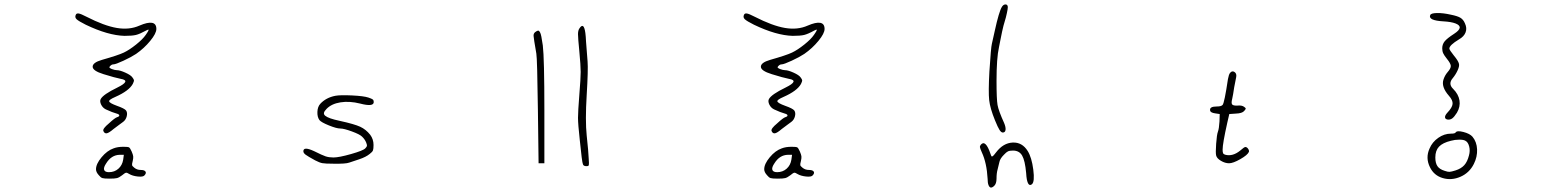

<svg xmlns="http://www.w3.org/2000/svg" viewBox="-20 -731 7040 862"><path d="M533 -14 536 -36H517Q480 -35 457 2Q444 21 447.5 31.5Q451 42 469 42Q494 42 511.5 26.5Q529 11 533 -14ZM490 -65Q508 -72 534 -72Q554 -72 559 -69.5Q564 -67 571 -51Q577 -37 578 -29.5Q579 -22 576 -9Q572 6 573 10.5Q574 15 583 22Q595 32 612 32Q628 32 633 39Q638 46 629 56Q623 64 599 61.5Q575 59 560 50Q551 44 546 44.5Q541 45 528 56Q515 66 505.5 68.5Q496 71 472 71Q447 71 439.5 68.5Q432 66 424 56Q411 42 411 29Q411 5 436 -25Q461 -55 490 -65ZM320 -664Q323 -672 333 -670.5Q343 -669 368 -656Q448 -615 504.5 -605.5Q561 -596 606 -616Q643 -632 662.5 -628.5Q682 -625 682 -601Q682 -581 654.5 -547.5Q627 -514 591 -489Q570 -475 534.5 -458.5Q499 -442 489 -442Q481 -442 474 -434Q470 -430 471.5 -427.5Q473 -425 482 -421Q496 -416 504 -416Q518 -416 542.5 -405Q567 -394 574 -384Q581 -375 581.5 -370.5Q582 -366 576 -354Q559 -323 498 -296Q468 -283 470 -276Q472 -268 505 -256Q539 -244 546 -235Q553 -225 549 -209Q545 -193 533 -184Q532 -184 516 -171.5Q500 -159 490 -152Q469 -134 459 -132.5Q449 -131 444 -143Q440 -153 469 -177Q496 -202 506 -205Q516 -208 515.5 -213Q515 -218 504 -221Q485 -226 455 -240Q441 -247 434 -261.5Q427 -276 432 -286Q443 -307 507 -338Q570 -369 522 -377Q499 -382 489 -385Q486 -386 479 -388Q472 -390 462 -393Q452 -396 445 -398Q396 -413 396 -431.5Q396 -450 437 -462Q511 -483 536 -495Q561 -507 591 -531Q621 -555 634 -574Q651 -598 646 -598Q644 -598 636 -594Q607 -578 590 -574Q573 -570 539 -570Q465 -572 365 -620Q333 -636 324 -644.5Q315 -653 320 -664Z M1486 -301Q1508 -305 1560.5 -302.5Q1613 -300 1634 -293Q1649 -288 1653.5 -284.5Q1658 -281 1658 -273Q1658 -250 1597 -266Q1549 -278 1508.5 -271.5Q1468 -265 1446 -242Q1436 -232 1434.5 -224.5Q1433 -217 1440.5 -211Q1448 -205 1463.5 -199.5Q1479 -194 1507 -188Q1571 -174 1597 -162Q1623 -150 1642 -126Q1657 -106 1657 -80Q1657 -63 1654.5 -56Q1652 -49 1640 -40Q1623 -26 1593 -16Q1564 -7 1548 -1Q1532 5 1478 4Q1440 4 1427 1.5Q1414 -1 1395 -11Q1362 -29 1352 -36.5Q1342 -44 1342 -52Q1342 -75 1391 -52Q1427 -34 1442 -29Q1457 -24 1477 -24Q1502 -24 1556.5 -39.5Q1611 -55 1620 -65Q1627 -72 1627.5 -76.5Q1628 -81 1624 -91Q1618 -106 1605 -118Q1595 -128 1559.5 -141Q1524 -154 1508 -154Q1491 -154 1456.5 -168Q1422 -182 1414 -192Q1404 -206 1405 -229Q1406 -252 1418 -265Q1444 -293 1486 -301Z M2383 -587Q2391 -593 2395.5 -593.5Q2400 -594 2404 -587Q2408 -580 2410.5 -566.5Q2413 -553 2417 -527Q2424 -470 2424 -235V2H2411H2398L2395 -235Q2392 -468 2388 -490Q2376 -559 2375.5 -570Q2375 -581 2383 -587ZM2581 -603Q2601 -634 2608 -583Q2610 -568 2611 -545Q2613 -516 2618 -455Q2621 -419 2614 -304Q2607 -190 2614 -123Q2622 -49 2623 -20Q2625 6 2623.5 10.5Q2622 15 2613 15Q2599 15 2597 6Q2593 -2 2583 -102Q2575 -174 2575 -202Q2575 -230 2581 -306Q2587 -379 2587 -408Q2587 -437 2581 -500Q2575 -561 2575 -577.5Q2575 -594 2581 -603Z M3533 -14 3536 -36H3517Q3480 -35 3457 2Q3444 21 3447.5 31.5Q3451 42 3469 42Q3494 42 3511.5 26.5Q3529 11 3533 -14ZM3490 -65Q3508 -72 3534 -72Q3554 -72 3559 -69.5Q3564 -67 3571 -51Q3577 -37 3578 -29.5Q3579 -22 3576 -9Q3572 6 3573 10.5Q3574 15 3583 22Q3595 32 3612 32Q3628 32 3633 39Q3638 46 3629 56Q3623 64 3599 61.5Q3575 59 3560 50Q3551 44 3546 44.5Q3541 45 3528 56Q3515 66 3505.5 68.5Q3496 71 3472 71Q3447 71 3439.5 68.5Q3432 66 3424 56Q3411 42 3411 29Q3411 5 3436 -25Q3461 -55 3490 -65ZM3320 -664Q3323 -672 3333 -670.5Q3343 -669 3368 -656Q3448 -615 3504.5 -605.5Q3561 -596 3606 -616Q3643 -632 3662.5 -628.5Q3682 -625 3682 -601Q3682 -581 3654.5 -547.5Q3627 -514 3591 -489Q3570 -475 3534.5 -458.5Q3499 -442 3489 -442Q3481 -442 3474 -434Q3470 -430 3471.5 -427.5Q3473 -425 3482 -421Q3496 -416 3504 -416Q3518 -416 3542.5 -405Q3567 -394 3574 -384Q3581 -375 3581.5 -370.5Q3582 -366 3576 -354Q3559 -323 3498 -296Q3468 -283 3470 -276Q3472 -268 3505 -256Q3539 -244 3546 -235Q3553 -225 3549 -209Q3545 -193 3533 -184Q3532 -184 3516 -171.5Q3500 -159 3490 -152Q3469 -134 3459 -132.5Q3449 -131 3444 -143Q3440 -153 3469 -177Q3496 -202 3506 -205Q3516 -208 3515.5 -213Q3515 -218 3504 -221Q3485 -226 3455 -240Q3441 -247 3434 -261.5Q3427 -276 3432 -286Q3443 -307 3507 -338Q3570 -369 3522 -377Q3499 -382 3489 -385Q3486 -386 3479 -388Q3472 -390 3462 -393Q3452 -396 3445 -398Q3396 -413 3396 -431.5Q3396 -450 3437 -462Q3511 -483 3536 -495Q3561 -507 3591 -531Q3621 -555 3634 -574Q3651 -598 3646 -598Q3644 -598 3636 -594Q3607 -578 3590 -574Q3573 -570 3539 -570Q3465 -572 3365 -620Q3333 -636 3324 -644.5Q3315 -653 3320 -664Z M4384 -82Q4405 -105 4427 -40Q4429 -36 4430 -32Q4433 -23 4444 -37Q4447 -41 4452 -47Q4484 -89 4526.5 -91Q4569 -93 4594 -53Q4612 -24 4619 30.5Q4626 85 4613 96Q4597 109 4590 74Q4588 63 4587 46Q4582 -10 4569 -32.5Q4556 -55 4528 -55Q4513 -55 4505.5 -51.5Q4498 -48 4487 -36Q4470 -19 4467 -4Q4465 4 4459 29Q4454 46 4454 71Q4454 94 4443 104Q4434 112 4428 111Q4422 110 4418 100Q4414 90 4414 72Q4410 0 4388 -47Q4380 -65 4379.5 -70.5Q4379 -76 4384 -82ZM4478 -700Q4484 -710 4492.5 -711Q4501 -712 4504 -704Q4507 -697 4496 -653Q4483 -610 4479 -589Q4478 -583 4472.5 -557Q4467 -531 4465 -519Q4454 -470 4454 -368Q4454 -286 4458.5 -260Q4463 -234 4488 -179Q4496 -160 4494.5 -148Q4493 -136 4482 -136Q4475 -136 4467.5 -147.5Q4460 -159 4447 -191Q4425 -245 4421 -281.5Q4417 -318 4422 -410Q4429 -519 4433 -534Q4436 -545 4446 -592Q4465 -679 4478 -700Z M5502 -403Q5511 -415 5522 -408Q5533 -401 5530 -385Q5527 -372 5521 -339Q5516 -304 5512 -287Q5507 -268 5512 -262Q5517 -256 5536 -257Q5556 -259 5566 -251Q5573 -246 5573 -243.5Q5573 -241 5566 -233Q5557 -222 5528 -221L5499 -219L5490 -180Q5469 -86 5469 -59Q5469 -47 5471.5 -42.5Q5474 -38 5482 -36Q5515 -28 5548 -55Q5566 -71 5571 -71Q5578 -71 5583.5 -63Q5589 -55 5587 -49Q5581 -35 5548.5 -16.5Q5516 2 5498 2Q5480 2 5461.5 -9Q5443 -20 5440 -33Q5437 -44 5440 -85.5Q5443 -127 5448 -140Q5453 -153 5455 -186L5456 -219L5436 -222Q5415 -225 5413 -234Q5411 -244 5418.5 -248.5Q5426 -253 5444 -253Q5463 -253 5469 -260Q5477 -269 5493 -376Q5497 -397 5502 -403Z M6559 -99Q6551 -104 6531.5 -104Q6512 -104 6494 -99Q6457 -90 6440.5 -72.5Q6424 -55 6424 -24Q6424 1 6433.5 15Q6443 29 6466 36Q6480 41 6488 40.5Q6496 40 6515 34Q6540 26 6554 10.5Q6568 -5 6575 -33Q6581 -54 6576 -73.5Q6571 -93 6559 -99ZM6515 -136Q6521 -146 6550 -138.5Q6579 -131 6591 -117Q6610 -94 6611.5 -60.5Q6613 -27 6597 5Q6577 45 6537 62.5Q6497 80 6457.5 68.5Q6418 57 6400 20Q6379 -22 6398 -64Q6410 -93 6437 -112Q6464 -131 6494 -131Q6512 -131 6515 -136ZM6401 -663Q6404 -672 6431.5 -672.5Q6459 -673 6494 -665Q6524 -659 6537 -651Q6550 -643 6557 -626Q6567 -605 6560 -586Q6553 -567 6530 -554Q6487 -528 6487 -513Q6487 -507 6507 -482Q6527 -458 6530 -445Q6533 -435 6524.5 -416Q6516 -397 6503 -381Q6480 -355 6504 -332Q6528 -308 6532.5 -280Q6537 -252 6521 -225Q6509 -206 6500 -199.5Q6491 -193 6480 -194Q6468 -196 6467.5 -204.5Q6467 -213 6478 -225Q6500 -248 6501.5 -264.5Q6503 -281 6485 -301Q6449 -342 6461 -375Q6467 -393 6479 -407Q6494 -424 6493.5 -435Q6493 -446 6476 -467Q6464 -482 6459.5 -491.5Q6455 -501 6455 -514Q6455 -532 6466 -545.5Q6477 -559 6508 -579Q6556 -610 6514 -626Q6495 -633 6462 -635Q6426 -637 6411 -644Q6396 -651 6401 -663Z"/></svg>

Font: sitelen luka ante tan jan Iwi
Style: Regular
Weight: 400
Designer: jan Iwi
Foundry: SP Font Maker - https://wasokeli.github.io/sp-font-maker
Version: Version 1.0